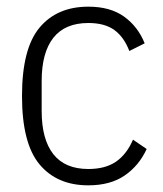

<svg xmlns="http://www.w3.org/2000/svg" viewBox="-20 -544 488 576"><path d="M245 12Q151 12 98.5 -51Q46 -114 46 -256Q46 -398 98.5 -461Q151 -524 245 -524Q311 -524 352.5 -494Q394 -464 414 -414L368 -391Q352 -433 323 -454Q294 -475 245 -475Q175 -475 140 -430.5Q105 -386 105 -301V-211Q105 -126 140 -81.5Q175 -37 245 -37Q296 -37 328 -59Q360 -81 379 -125L420 -97Q397 -47 354 -17.5Q311 12 245 12Z"/></svg>

Font: IBM Plex Sans Cond Light
Style: Regular
Weight: 300
Width: 3
Designer: Mike Abbink, Paul van der Laan, Pieter van Rosmalen
Foundry: Bold Monday
Version: Version 1.3